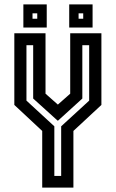

<svg xmlns="http://www.w3.org/2000/svg" viewBox="-20 -851 525 871"><path d="M171.5 0V-257L45 -375V-700H186.5V-426L242.5 -376.5L298.5 -426V-700H440V-375L313 -257V0ZM226.5 -53H257.5V-278L384.5 -394.5V-646H353.5V-404L243.5 -304H241L130.5 -404V-646H100V-394.5L226.5 -278ZM294 -726V-831H400V-726ZM86 -726V-831H192V-726ZM127.5 -766H149V-790.5H127.5ZM336.5 -766H357.5V-790.5H336.5Z"/></svg>

Font: Tourney Condensed SemiBold
Style: Regular
Weight: 600
Width: 3
Designer: Tyler Finck
Foundry: Etcetera Type Co
Version: Version 1.010; ttfautohint (v1.8.3)